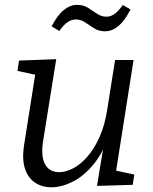

<svg xmlns="http://www.w3.org/2000/svg" viewBox="-20 -781 645 810"><path d="M199.3 9Q157.9 9.7 127.8 -10.5Q97.6 -30.7 85.1 -70Q72.6 -109.4 81.2 -166.7L130.9 -481.5L138.9 -463.5L53.6 -481.9L60.3 -525.4L217.2 -531.4L161.3 -182.5Q154.9 -139.9 161.4 -111.5Q167.9 -83.2 185.5 -68.9Q203.2 -54.6 229.1 -54.6Q256.8 -54.6 287.7 -70.4Q318.7 -86.2 347.8 -119Q376.9 -151.8 399.5 -201.9Q422.2 -252 432.8 -321.3L465.5 -528H543.5L467.9 -48.2L457.2 -63.9L546.5 -44.5L539.8 -1.3L389.2 3.3L421.9 -194.5L446 -231.4Q421 -146.4 379.2 -93.5Q337.3 -40.7 290.2 -16.2Q243 8.4 199.3 9ZM423 -649Q397 -649 377.2 -661.5Q357.4 -673.9 339.5 -686.4Q321.7 -698.9 299.7 -698.9Q281.3 -698.9 264.5 -687.1Q247.7 -675.3 230.3 -650.3L197.9 -669.7Q221.9 -716.8 249 -738.6Q276 -760.5 305 -760.5Q331.7 -760.5 351.4 -748Q371 -735.5 389.5 -723Q408 -710.5 429.4 -710.5Q447.4 -710.5 463.7 -722.5Q480.1 -734.5 498.1 -759.8L530.5 -741.1Q506.5 -693.7 479.8 -671.3Q453.1 -649 423 -649Z"/></svg>

Font: Bitter Thin
Style: Italic
Weight: 100
Italic angle: -9°
Designer: Sol Matas, and Bitter project Authors
Foundry: Sol Matas
Version: Version 2.002